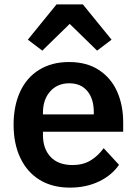

<svg xmlns="http://www.w3.org/2000/svg" viewBox="-20 -843 624 876"><path d="M238 -823H358L489 -662L423 -612L298 -734L173 -612L107 -662ZM42 -274Q42 -360 72 -425Q102 -490 159.5 -525Q217 -560 295 -560Q376 -560 431.5 -523.5Q487 -487 514.5 -425Q542 -363 542 -285V-242H176V-227Q176 -164 211 -127Q246 -90 311 -90Q358 -90 392.5 -110.5Q427 -131 453 -167L523 -91Q490 -43 431.5 -15Q373 13 299 13Q219 13 161.5 -22Q104 -57 73 -122Q42 -187 42 -274ZM176 -321H408V-331Q408 -392 378.5 -427.5Q349 -463 296 -463Q242 -463 209 -426Q176 -389 176 -329Z"/></svg>

Font: IBM Plex Sans JP SemiBold
Style: Regular
Weight: 600
Designer: Mike Abbink; Paul van der Laan; Pieter van Rosmalen; Wujin Sim; Yejin Wi; Jinhee Kim; Boomi Park; Yona Kim; Kichan Ma
Foundry: Sandoll Inc.
Version: Version 1.001